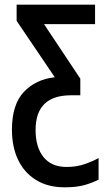

<svg xmlns="http://www.w3.org/2000/svg" viewBox="-20 -560 458 820"><path d="M257 240Q184 240 133.5 208.5Q83 177 57 122Q31 67 31 -6Q31 -113 81.5 -167Q132 -221 214 -230L51 -471V-540H386V-457H168L323 -224V-153H283Q132 -153 132 -5Q132 69 166 111Q200 153 264 153Q307 153 341.5 141Q376 129 401 115V207Q379 219 344 229.5Q309 240 257 240Z"/></svg>

Font: Avrile Sans Condensed Medium
Style: Regular
Weight: 500
Width: 3
Designer: Monotype Design Team
Foundry: Monotype Imaging Inc.
Version: Version 2.001;September 10, 2019;FontCreator 11.5.0.2425 64-